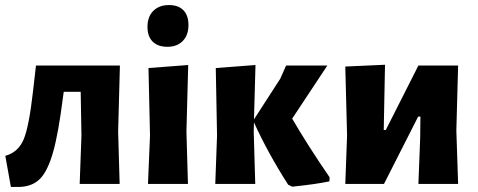

<svg xmlns="http://www.w3.org/2000/svg" viewBox="-20 -727 1888 759"><path d="M23 12 1 -111Q52 -125 73.5 -176Q95 -227 111 -370L122 -466V-468H454L447 -207L453 0H295L302 -191L299 -364H232L229 -343Q211 -200 190 -126Q169 -52 139 -21Q109 10 58 12Z M648 -707Q685 -707 705 -686.5Q725 -666 725 -628Q725 -588 702.5 -565Q680 -542 642 -542Q604 -542 583.5 -562.5Q563 -583 563 -621Q563 -661 586 -684Q609 -707 648 -707ZM565 0 573 -191 567 -458 724 -470 717 -207 723 0Z M831 0 838 -191 833 -458 990 -470 984 -255 1088 -416 1111 -468H1274L1135 -258Q1196 -153 1283 -26L1282 -10Q1231 1 1135 11L1119 3Q1039 -122 984 -243L983 -207L989 0Z M1345 0 1352 -191 1345 -464 1502 -471 1497 -213H1505L1634 -468H1791L1784 -211L1791 0H1634L1641 -181L1642 -266H1633L1498 0Z"/></svg>

Font: Alegreya Sans SC ExtraBold
Style: Regular
Weight: 800
Designer: Juan Pablo del Peral
Foundry: Huerta Tipografica
Version: Version 2.007